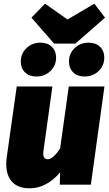

<svg xmlns="http://www.w3.org/2000/svg" viewBox="-20 -1004 592 1044"><path d="M14 -112Q14 -130 17 -151L71 -534H265L217 -189Q215 -175 215 -170Q215 -138 240 -138Q254 -138 272 -154Q290 -170 307 -197L354 -534H548L474 0H305L307 -67Q273 -26 230.5 -3Q188 20 142 20Q78 20 46 -15Q14 -50 14 -112ZM551 -908 390 -767H274L151 -908L225 -984L347 -898L493 -984ZM93 -669Q93 -713 124 -742.5Q155 -772 200 -772Q239 -772 262 -749.5Q285 -727 285 -691Q285 -647 254 -617.5Q223 -588 178 -588Q139 -588 116 -610.5Q93 -633 93 -669ZM355 -669Q355 -713 386 -742.5Q417 -772 462 -772Q501 -772 524 -749.5Q547 -727 547 -691Q547 -647 516 -617.5Q485 -588 440 -588Q401 -588 378 -610.5Q355 -633 355 -669Z"/></svg>

Font: FiraGO Heavy
Style: Italic
Weight: 900
Italic angle: -8°
Designer: bBox Type GmbH
Foundry: bBox Type GmbH
Version: Version 1.001